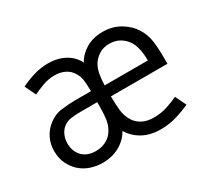

<svg xmlns="http://www.w3.org/2000/svg" viewBox="-111 -723 1007 919"><g transform="rotate(-30 393.0 -264.0)"><path d="M344.7 -317.9Q344.7 -359.9 341.3 -381.8Q337.9 -403.8 325.2 -423.8Q311.5 -446.8 286.9 -458.7Q262.2 -470.7 231.9 -470.7Q196.8 -470.7 165.5 -459Q134.3 -447.3 109.4 -435.5L80.6 -495.6Q110.8 -511.2 151.4 -523.7Q191.9 -536.1 231.9 -536.1Q284.7 -536.1 324.5 -514.4Q364.3 -492.7 383.8 -453.6Q403.8 -490.2 442.9 -513.2Q481.9 -536.1 533.7 -536.1Q588.9 -536.1 630.9 -510.7Q672.9 -485.4 694.8 -449.2Q716.3 -414.6 721.9 -375.7Q727.5 -336.9 727.5 -282.7V-248.5H415Q415 -206.5 418.9 -170.9Q422.9 -135.3 440.4 -107.9Q455.1 -84.5 481.2 -71Q507.3 -57.6 544.4 -57.6Q583.5 -57.6 619.4 -69.6Q655.3 -81.5 679.7 -93.3L708.5 -33.2Q677.2 -18.6 634.8 -5.4Q592.3 7.8 544.4 7.8Q487.3 7.8 445.8 -14.9Q404.3 -37.6 380.4 -77.6Q357.4 -37.6 316.7 -14.9Q275.9 7.8 222.2 7.8Q190.4 7.8 158.4 -2.7Q126.5 -13.2 101.1 -35.6Q78.6 -56.2 63.7 -86.7Q48.8 -117.2 48.8 -156.7Q48.8 -194.3 63.2 -224.6Q77.6 -254.9 100.1 -274.4Q137.2 -307.1 179.7 -312.5Q222.2 -317.9 256.3 -317.9ZM415.5 -309.1H654.3Q654.3 -340.8 648.2 -371.1Q642.1 -401.4 627.9 -421.9Q612.8 -443.4 589.4 -457Q565.9 -470.7 533.7 -470.7Q501 -470.7 477.5 -456.1Q454.1 -441.4 440.9 -421.4Q426.8 -399.9 421.4 -370.6Q416 -341.3 415.5 -309.1ZM122.1 -156.7Q122.1 -132.8 130.6 -113Q139.2 -93.3 152.8 -81.5Q179.7 -57.6 222.2 -57.6Q253.4 -57.6 277.6 -69.6Q301.8 -81.5 315.4 -101.1Q329.1 -120.6 335.2 -140.9Q341.3 -161.1 343 -188.7Q344.7 -216.3 344.7 -257.3H256.3Q221.7 -257.3 197.5 -253.7Q173.3 -250 153.3 -232.9Q139.6 -221.2 130.9 -201.2Q122.1 -181.2 122.1 -156.7Z"/></g></svg>

Font: Gidole
Style: Regular
Weight: 400
Version: Version 2.100; ttfautohint (v1.8.4.7-5d5b)